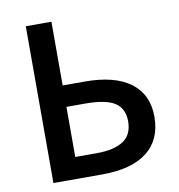

<svg xmlns="http://www.w3.org/2000/svg" viewBox="-80 -787 801 861"><g transform="rotate(-10 320.0 -357.0)"><path d="M591.8 -214.8Q591.8 -109.9 521.2 -54.9Q450.7 0 316.9 0H94.2V-713.9H210.9V-423.8H312Q447.8 -423.8 519.8 -369.9Q591.8 -315.9 591.8 -214.8ZM210.9 -98.1H309.1Q387.7 -98.1 429.9 -125.7Q472.2 -153.3 472.2 -214.8Q472.2 -272.5 431.6 -299.3Q391.1 -326.2 295.9 -326.2H210.9Z"/></g></svg>

Font: JBL Sans
Style: Semibold
Weight: 600
Version: Version 1.10